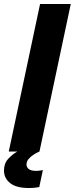

<svg xmlns="http://www.w3.org/2000/svg" viewBox="-31 -760 375 963"><path d="M13 0 170 -740H324L167 0Q167 0 157.5 4.5Q148 9 135 17.5Q122 26 112 38Q102 50 102 65Q102 79 113.5 88Q125 97 150 97Q162 97 173 95Q184 93 184 93L166 178Q166 178 151.5 180.5Q137 183 113 183Q51 183 20 158.5Q-11 134 -11 95Q-11 60 10 37Q31 14 56 0Z"/></svg>

Font: Be Vietnam Pro
Style: Bold Italic
Weight: 700
Italic angle: -12°
Designer: Lam Bao, Tony Le, Vietanh Nguyen
Foundry: Yellow Type Foundry
Version: Version 1.002; ttfautohint (v1.8.3)